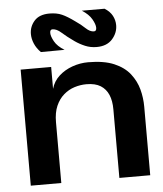

<svg xmlns="http://www.w3.org/2000/svg" viewBox="-51 -733 661 778"><g transform="rotate(-5 280.0 -344.0)"><path d="M317.6 -478Q381.9 -478 423.1 -460.5Q464.2 -443 487.3 -413.5Q510.3 -383.9 519.5 -349.4Q528.7 -314.8 528.7 -278.7V0H403.2V-278.7Q403.2 -313.7 392.8 -338.2Q382.3 -362.7 360.7 -376.3Q339 -389.9 303.1 -389.9Q278.7 -389.9 254.5 -382.3Q230.3 -374.7 210.5 -357.5Q190.6 -340.3 178.8 -313.3Q167 -286.3 167 -247.2V0H42.9V-472H167V-383.1Q175.9 -413.9 198.9 -434.7Q221.8 -455.5 253.3 -466.8Q284.9 -478 317.6 -478ZM130.8 -535.8Q113.6 -553 105.2 -572.8Q96.8 -592.5 96.8 -611.9Q96.8 -642.2 117.1 -665.2Q137.5 -688.3 178.9 -688.3Q208.2 -688.3 229.5 -678.8Q250.8 -669.4 280.6 -647.6Q302.9 -632.5 319.6 -616.5Q336.4 -600.5 352.4 -600.5Q362.7 -600.5 362.7 -614.3Q362.7 -628.3 350.5 -649.6Q338.3 -670.9 310.6 -688.3L403.2 -688.2Q425 -674.5 434.6 -656.3Q444.2 -638 444.2 -617.9Q444.2 -586.7 422 -561.6Q399.7 -536.4 358.1 -536.4Q333.1 -536.4 311.4 -545.5Q289.6 -554.6 270.3 -568.1Q239.7 -589.8 221.1 -606.6Q202.4 -623.5 185.4 -623.5Q175.3 -623.5 175.3 -609.7Q175.3 -596.1 186.9 -575Q198.5 -553.9 227.2 -536.4Z"/></g></svg>

Font: Panamera Thin
Style: Regular
Weight: 100
Designer: Bastien Sozeau
Foundry: NBR — Bastien Sozeau
Version: Version 3.003;gftools[0.9.33]